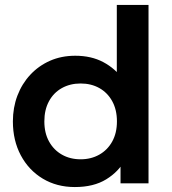

<svg xmlns="http://www.w3.org/2000/svg" viewBox="-20 -740 693 775"><path d="M282 15Q209 15 152.5 -19Q96 -53 64 -113Q32 -173 32 -250Q32 -305.5 50.2 -353.8Q68.5 -402 102.2 -438.2Q136 -474.5 182 -494.8Q228 -515 284 -515Q348.5 -515 397 -489.2Q445.5 -463.5 479.5 -416.5L451.5 -387.5V-720H579.5V0H466.5V-123.5L484.5 -94.5Q459 -47 408.5 -16Q358 15 282 15ZM305.5 -97Q347.5 -97 380.8 -115.8Q414 -134.5 433 -168.8Q452 -203 452 -250Q452 -297 433 -331.5Q414 -366 381 -384.5Q348 -403 305.5 -403Q263 -403 229.8 -384.5Q196.5 -366 177.8 -331.5Q159 -297 159 -250Q159 -203 178 -168.8Q197 -134.5 230 -115.8Q263 -97 305.5 -97Z"/></svg>

Font: Geologica Medium
Style: Regular
Weight: 500
Designer: Sindre Bremnes, Frode Helland
Foundry: Monokrom Skriftforlag AS
Version: Version 1.010;gftools[0.9.28]